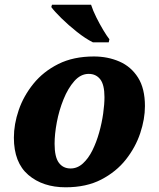

<svg xmlns="http://www.w3.org/2000/svg" viewBox="-20 -786 676 816"><path d="M259 10Q162 10 100.5 -42.5Q39 -95 39 -201Q39 -258 59.5 -318Q80 -378 122 -430Q164 -482 228 -514Q292 -546 379 -546Q438 -546 487.5 -524.5Q537 -503 566.5 -456.5Q596 -410 596 -335Q596 -280 576 -220Q556 -160 515 -108Q474 -56 410.5 -23Q347 10 259 10ZM280 -70Q309 -70 332.5 -91.5Q356 -113 373 -147.5Q390 -182 401.5 -223Q413 -264 418.5 -303.5Q424 -343 424 -373Q424 -426 406 -449Q388 -472 357 -472Q323 -472 296 -441.5Q269 -411 250 -364Q231 -317 221.5 -266.5Q212 -216 212 -175Q212 -119 230 -94.5Q248 -70 280 -70ZM375 -606Q343 -622 307 -650.5Q271 -679 241 -708.5Q211 -738 198 -756L201 -766H367Q375 -741 389.5 -712Q404 -683 419 -658Q434 -633 445 -619L442 -606Z"/></svg>

Font: Noto Serif ExtraBold
Style: Italic
Weight: 800
Italic angle: -12°
Designer: Monotype Design Team
Foundry: Monotype Imaging Inc.
Version: Version 2.013